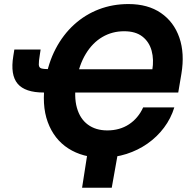

<svg xmlns="http://www.w3.org/2000/svg" viewBox="-20 -757 930 934"><path d="M477.9 9.8Q382.3 9.8 312.7 -34.7Q243.2 -79.2 212.3 -163.1Q181.4 -247 200.7 -365Q214.8 -451.2 250.9 -519.9Q287 -588.6 340.4 -637.2Q393.8 -685.8 460.9 -711.6Q528 -737.3 604.7 -737.3Q699.5 -737.3 762.7 -693.9Q826 -650.5 852.5 -573.9Q879 -497.2 862.4 -397.9L847.1 -306.9H297.9L316.3 -420.2H752.5L720.7 -415.6Q729.3 -467.2 717.6 -510.2Q705.9 -553.2 672.8 -579.1Q639.7 -605 584 -605Q525.7 -605 477.8 -576.9Q429.9 -548.8 397.3 -494.9Q364.6 -441.1 351.6 -363.7Q338.9 -286.7 354.1 -232.8Q369.2 -178.9 407.5 -150.8Q445.8 -122.6 502.1 -122.6Q532.3 -122.6 558.7 -130.1Q585.1 -137.5 607.3 -152.1Q629.5 -166.6 647 -187.4Q664.6 -208.2 676.4 -234.6H828Q811.5 -180.8 777.9 -136.1Q744.4 -91.3 697.8 -58.6Q651.3 -26 595.4 -8.1Q539.5 9.8 477.9 9.8ZM49.8 -516.1H177.6L173.9 -491.7Q168.2 -457.5 168.8 -442.6Q169.3 -427.6 181.5 -424.1Q193.7 -420.6 222.6 -420.6H247L228 -306.9H192.9Q102 -306.9 65.8 -349.7Q29.6 -392.6 44.7 -484.3ZM379.3 156.2 408.5 -31.2H557L523.6 156.2Z"/></svg>

Font: Inter Variable
Style: Italic
Weight: 400
Italic angle: -9.39999°
Designer: Rasmus Andersson
Foundry: rsms
Version: Version 4.001;git-9221beed3